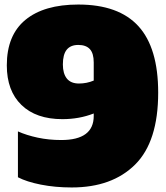

<svg xmlns="http://www.w3.org/2000/svg" viewBox="-20 -812 733 846"><path d="M677 -404Q677 -188 575.5 -87Q474 14 296 14Q223 14 160 1.5Q97 -11 59 -31V-233Q97 -216 146 -205.5Q195 -195 250 -195Q393 -195 393 -301V-312Q329 -287 255 -287Q139 -287 74.5 -349.5Q10 -412 10 -524Q10 -657 92 -724.5Q174 -792 325 -792Q503 -792 590 -696.5Q677 -601 677 -404ZM328 -444Q362 -444 393 -457V-537Q393 -577 376 -595.5Q359 -614 325 -614Q291 -614 274 -593Q257 -572 257 -528Q257 -488 274.5 -466Q292 -444 328 -444Z"/></svg>

Font: Alfa Slab One
Style: Regular
Weight: 400
Designer: JM Sole
Foundry: JM Sole
Version: Version 2.000